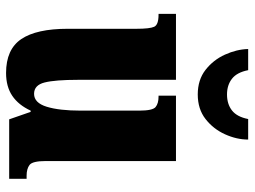

<svg xmlns="http://www.w3.org/2000/svg" viewBox="-120 -688 818 617"><g transform="rotate(90 288.5 -379.0)"><path d="M214 10Q138 10 105 -39Q72 -88 72 -188V-409Q72 -452 65.5 -466Q59 -480 27 -480H24V-536H236V-222Q236 -148 244.5 -114Q253 -80 281 -80Q310 -80 322.5 -120.5Q335 -161 335 -230V-418Q335 -461 323.5 -470.5Q312 -480 290 -480H287V-536H497V-118Q497 -75 509.5 -65.5Q522 -56 544 -56H554V0H363L339 -69H335Q317 -30 287.5 -10Q258 10 214 10ZM283 -606Q236 -606 204 -631Q172 -656 155 -693.5Q138 -731 137 -768H205Q212 -732 232.5 -716Q253 -700 283 -700Q314 -700 334.5 -716Q355 -732 362 -768H428Q428 -731 411 -693.5Q394 -656 362 -631Q330 -606 283 -606Z"/></g></svg>

Font: Noto Serif Tamil ExtraCondensed Black
Style: Regular
Weight: 900
Width: 2
Designer: Indian Type Foundry, Tom Grace, and the Monotype Design Team
Foundry: Monotype Imaging Inc.
Version: Version 2.004; ttfautohint (v1.8.4.7-5d5b)